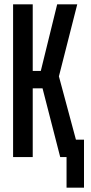

<svg xmlns="http://www.w3.org/2000/svg" viewBox="-20 -720 415 880"><path d="M40 0V-700H130V-395H167L242 -700H334L250 -370L328 -80H365V140H285V0H256L175 -315H130V0Z"/></svg>

Font: Tektur Condensed
Style: Regular
Weight: 400
Width: 3
Designer: Adam Jagosz
Foundry: Adam Jagosz
Version: Version 1.005;gftools[0.9.30]